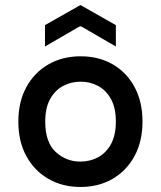

<svg xmlns="http://www.w3.org/2000/svg" viewBox="-20 -732 640 764"><path d="M300 12Q229 12 173 -20Q117 -52 85 -110.5Q53 -169 53 -248Q53 -327 85 -385.5Q117 -444 173 -476Q229 -508 301 -508Q373 -508 428.5 -476Q484 -444 515.5 -385.5Q547 -327 547 -248Q547 -169 515 -110.5Q483 -52 427.5 -20Q372 12 300 12ZM300 -89Q338 -89 370 -106Q402 -123 421.5 -158.5Q441 -194 441 -248Q441 -303 421.5 -338Q402 -373 370.5 -390Q339 -407 301 -407Q263 -407 231 -390Q199 -373 179.5 -338Q160 -303 160 -248Q160 -166 201.5 -127.5Q243 -89 300 -89ZM159 -547V-632L300 -712L441 -632V-547L303 -627H297Z"/></svg>

Font: DM Mono Medium
Style: Regular
Weight: 500
Designer: Colophon Foundry
Foundry: Colophon Foundry
Version: Version 1.000; ttfautohint (v1.8.2.53-6de2)